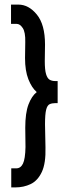

<svg xmlns="http://www.w3.org/2000/svg" viewBox="-20 -721 290 836"><path d="M47 95H29V12H51Q70 12 80 -8.5Q90 -29 91 -81L90 -165Q90 -229 104 -266Q118 -303 140 -320Q118 -339 103.5 -376Q89 -413 89 -468L90 -538Q91 -581 79 -599Q67 -617 53 -617H28V-701H60Q105 -701 140.5 -657.5Q176 -614 176 -527L175 -455Q175 -417 180.5 -398.5Q186 -380 196 -374Q206 -368 221 -368H231V-272H221Q207 -272 196.5 -267.5Q186 -263 181 -243.5Q176 -224 176 -180L178 -80Q180 -10 162 28Q144 66 113.5 80.5Q83 95 47 95Z"/></svg>

Font: Inconsolata UltraCondensed Black
Style: Regular
Weight: 900
Width: 1
Monospace: yes
Designer: Raph Levien, Cyreal, Brenton Simpson
Foundry: Raph Levien, Cyreal, Google
Version: Version 3.001; ttfautohint (v1.8.2.53-6de2)